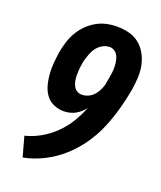

<svg xmlns="http://www.w3.org/2000/svg" viewBox="-139 -831 778 928"><g transform="rotate(20 250.0 -367.5)"><path d="M89 8 61 -94Q102 -104 140.5 -126Q179 -148 211 -179.5Q243 -211 265.5 -248.5Q288 -286 304 -326Q295 -313 283 -302.5Q271 -292 257.5 -284.5Q244 -277 228.5 -273.5Q213 -270 198 -270Q170 -270 145 -281.5Q120 -293 105 -314.5Q90 -336 83 -362.5Q76 -389 74 -417Q72 -445 74.5 -473.5Q77 -502 81 -530Q86 -557 94 -583.5Q102 -610 116 -635Q130 -660 150.5 -681Q171 -702 196 -716.5Q221 -731 248 -737Q275 -743 302 -743Q334 -743 364 -735.5Q394 -728 417 -709.5Q440 -691 454.5 -665Q469 -639 475.5 -609Q482 -579 480.5 -547Q479 -515 474 -483Q465 -431 450.5 -378.5Q436 -326 415 -275Q394 -224 361.5 -177Q329 -130 287 -92Q245 -54 193.5 -28Q142 -2 89 8ZM253 -375Q269 -375 284.5 -381.5Q300 -388 312 -400.5Q324 -413 331.5 -428Q339 -443 344 -459Q345 -468 347 -477.5Q349 -487 351 -497V-500Q354 -514 355.5 -528.5Q357 -543 356.5 -557.5Q356 -572 353.5 -585.5Q351 -599 345 -611Q339 -623 327.5 -630.5Q316 -638 302 -638Q288 -638 275 -632.5Q262 -627 250.5 -617Q239 -607 231.5 -594.5Q224 -582 219 -569Q214 -556 210 -542.5Q206 -529 204 -516V-513Q201 -499 200 -484.5Q199 -470 199 -456Q199 -442 201.5 -428Q204 -414 210 -402Q216 -390 227.5 -382.5Q239 -375 253 -375Z"/></g></svg>

Font: Iosevka Term Curly Extrabold
Style: Italic
Weight: 800
Italic angle: -9°
Designer: Belleve Invis
Foundry: Belleve Invis
Version: Version 32.3.0